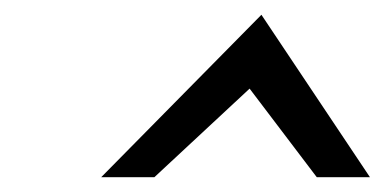

<svg xmlns="http://www.w3.org/2000/svg" viewBox="-20 -767 521 260"><path d="M117 -527H189L318 -647L409 -527H481L334 -747Z"/></svg>

Font: Charger Sport
Style: Obl
Weight: 400
Designer: Jasper
Foundry: Cannot Into Space Fonts
Version: Version 1.1